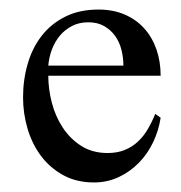

<svg xmlns="http://www.w3.org/2000/svg" viewBox="-20 -367 375 398"><path d="M313 -123Q309.1 -96.7 297.6 -72.5Q286.1 -48.3 268.1 -29.8Q250 -11.2 226.3 0Q202.6 11.2 174.8 11.2Q138.7 11.2 111.1 -3.9Q83.5 -19 64.9 -43.9Q46.4 -68.8 37.1 -100.3Q27.8 -131.8 27.8 -165Q27.8 -201.7 37.4 -234.6Q46.9 -267.6 66.2 -292.5Q85.4 -317.4 115 -332.3Q144.5 -347.2 184.1 -347.2Q214.4 -347.2 238.3 -336.9Q262.2 -326.7 278.8 -308.3Q295.4 -290 304.2 -264.9Q313 -239.7 313 -210H80.1Q80.1 -182.6 87.4 -154.3Q94.7 -126 109.9 -102.8Q125 -79.6 148.2 -64.7Q171.4 -49.8 203.1 -49.8Q222.7 -49.8 238 -55.9Q253.4 -62 265.4 -73Q277.3 -84 286.1 -98.9Q294.9 -113.8 301.8 -130.9ZM235.8 -231Q235.8 -247.6 231.7 -263.9Q227.5 -280.3 218.5 -292.7Q209.5 -305.2 195.8 -313Q182.1 -320.8 163.1 -320.8Q144 -320.8 129.4 -313.2Q114.7 -305.7 104.2 -293.2Q93.8 -280.8 87.6 -264.4Q81.5 -248 80.1 -231Z"/></svg>

Font: Scheherazade
Style: Regular
Weight: 400
Designer: SIL International
Foundry: SIL International
Version: Version 2.100 (build 932/914)